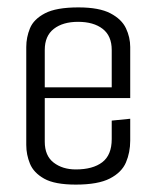

<svg xmlns="http://www.w3.org/2000/svg" viewBox="-20 -495 423 519"><path d="M185 4Q128 4 99.5 -12Q71 -28 61 -52.5Q51 -77 51 -103V-368Q51 -394 61 -418.5Q71 -443 101.5 -459Q132 -475 192 -475Q248 -475 278.5 -459Q309 -443 320.5 -418.5Q332 -394 332 -368V-230H101V-112Q101 -74 125 -55.5Q149 -37 185 -37Q231 -37 256.5 -56.5Q282 -76 282 -119V-169L332 -174V-115Q332 -83 320.5 -56Q309 -29 277 -12.5Q245 4 185 4ZM101 -360V-259H282V-360Q282 -398 257.5 -417Q233 -436 191 -436Q150 -436 125.5 -417Q101 -398 101 -360Z"/></svg>

Font: Smooch Sans
Style: Regular
Weight: 400
Designer: Robert E. Leuschke
Foundry: Robert E. Leuschke
Version: Version 1.010; ttfautohint (v1.8.3)